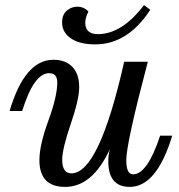

<svg xmlns="http://www.w3.org/2000/svg" viewBox="-20 -733 711 761"><path d="M238.3 7.8Q136.2 7.8 136.2 -98.1Q136.2 -158.2 171.6 -254.6Q207 -351.1 207 -405.8Q207 -442.9 174.8 -442.9Q114.3 -442.9 67.9 -293H18.1Q77.6 -496.1 191.9 -496.1Q239.7 -496.1 266.8 -468Q293.9 -439.9 293.9 -387.7Q293.9 -339.4 260.3 -241.2Q226.6 -143.1 226.6 -99.6Q226.6 -45.9 263.2 -45.9Q372.6 -45.9 472.2 -488.3H565.9Q480.5 -165 480.5 -98.1Q480.5 -42 507.3 -42Q564 -42 614.7 -195.3H662.6Q601.1 7.8 494.1 7.8Q409.2 7.8 409.2 -94.2Q409.2 -118.7 415.5 -142.1Q346.7 7.8 238.3 7.8ZM357.4 -557.1Q297.4 -557.1 263.7 -579.1Q226.1 -603.5 226.1 -643.6Q226.1 -674.8 244.6 -690.7Q263.2 -706.5 286.1 -706.5Q313 -706.5 330.6 -687Q317.9 -663.1 317.9 -643.6Q317.9 -597.7 368.2 -597.7Q463.4 -597.7 550.8 -712.9L575.7 -694.3Q486.3 -557.1 357.4 -557.1Z"/></svg>

Font: Munson
Style: Italic
Weight: 400
Italic angle: -12°
Designer: Paul James MIller
Foundry: High-Logic / Made with FontCreator
Version: Version 2.10;May 5, 2019;FontCreator 11.5.0.2430 64-bit